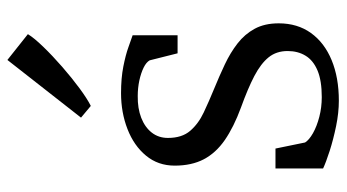

<svg xmlns="http://www.w3.org/2000/svg" viewBox="-224 -678 914 506"><g transform="rotate(-90 233.0 -425.0)"><path d="M220.5 11Q189 11 153.8 3.8Q118.5 -3.5 88.2 -13.2Q58 -23 42 -30.5V-156H94.5L110.5 -78Q117 -67.5 135 -57.2Q153 -47 178 -40.5Q203 -34 230 -34Q273.5 -34 300.2 -45.2Q327 -56.5 339.2 -76.8Q351.5 -97 351.5 -124Q351.5 -153.5 335 -174Q318.5 -194.5 285.5 -211.8Q252.5 -229 202.5 -247Q151 -266 117 -289.5Q83 -313 66.2 -345Q49.5 -377 49.5 -421.5Q49.5 -465.5 75.8 -497.2Q102 -529 145.8 -546Q189.5 -563 240.5 -563Q280 -563 310.5 -557Q341 -551 361.8 -543.5Q382.5 -536 393 -532.5V-414H345.5L327 -487.5Q322 -496.5 307.8 -503.5Q293.5 -510.5 273.8 -514.8Q254 -519 233 -519Q200.5 -519.5 175.5 -509.8Q150.5 -500 136.5 -482Q122.5 -464 122.5 -439.5Q122.5 -402.5 141.2 -380.8Q160 -359 189.8 -345Q219.5 -331 252.5 -317.5Q285.5 -304 316.2 -289.5Q347 -275 371.5 -256Q396 -237 410.2 -210.8Q424.5 -184.5 424.5 -147.5Q424.5 -98 399 -62.5Q373.5 -27 327.5 -8Q281.5 11 220.5 11ZM206.5 -643 176 -668.5 328 -862.5 396 -808.5Q386 -792 362.5 -767.8Q339 -743.5 309.8 -718Q280.5 -692.5 253 -672.2Q225.5 -652 207.5 -643Z"/></g></svg>

Font: Merriweather 28pt Light
Style: Regular
Weight: 300
Version: Version 2.100